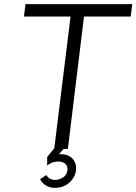

<svg xmlns="http://www.w3.org/2000/svg" viewBox="-20 -720 659 928"><path d="M612 -640H386L308 0H242L321 -640H96L103 -700H619ZM244 188Q221 188 202 176.5Q183 165 174 146L204 126Q213 142 229 147Q245 152 262.5 147.5Q280 143 292.5 131Q305 119 306 100Q307 77 290 67.5Q273 58 249.5 61.5Q226 65 208 80V39L264 -30L302 -17L265 25Q303 24 323 40Q343 56 347 80.5Q351 105 340 129.5Q329 154 304.5 171Q280 188 244 188Z"/></svg>

Font: Kulim Park Light
Style: Italic
Weight: 300
Italic angle: -8°
Designer: Noponies / Dale Sattler
Foundry: Noponies
Version: Version 1.000; ttfautohint (v1.8.3)